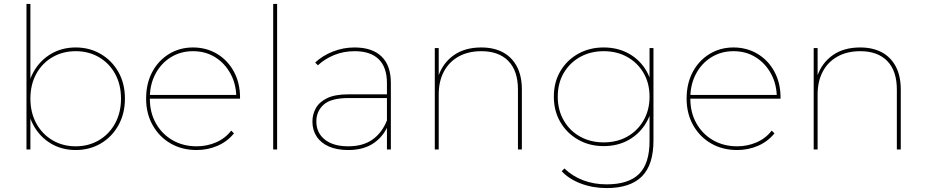

<svg xmlns="http://www.w3.org/2000/svg" viewBox="-20 -762 4722 979"><path d="M366 3Q295 3 239 -30.5Q183 -64 150.5 -123.5Q118 -183 118 -259Q118 -336 150.5 -394.5Q183 -453 239 -486.5Q295 -520 366 -520Q437 -520 494 -486.5Q551 -453 584 -394.5Q617 -336 617 -259Q617 -183 584 -123.5Q551 -64 494 -30.5Q437 3 366 3ZM115 0V-742H135V-330L125 -260L135 -190V0ZM366 -16Q432 -16 484.5 -47Q537 -78 567 -133Q597 -188 597 -259Q597 -331 567 -385.5Q537 -440 484.5 -470.5Q432 -501 366 -501Q300 -501 247.5 -470.5Q195 -440 165 -385.5Q135 -331 135 -259Q135 -188 165 -133Q195 -78 247.5 -47Q300 -16 366 -16Z M983 3Q908 3 850 -30.5Q792 -64 758.5 -123.5Q725 -183 725 -259Q725 -336 756 -394.5Q787 -453 841.5 -486.5Q896 -520 964 -520Q1032 -520 1086.5 -487.5Q1141 -455 1172.5 -397Q1204 -339 1204 -264Q1204 -263 1204 -262Q1204 -261 1204 -259H736V-278H1193L1185 -263Q1185 -331 1156 -385Q1127 -439 1077.5 -470Q1028 -501 964 -501Q901 -501 851 -470Q801 -439 772.5 -385Q744 -331 744 -263V-259Q744 -188 775 -133Q806 -78 860 -47Q914 -16 983 -16Q1035 -16 1081.5 -36Q1128 -56 1159 -96L1173 -82Q1139 -40 1089 -18.5Q1039 3 983 3Z M1373 0V-742H1393V0Z M1953 0V-123V-140V-338Q1953 -419 1911 -460Q1869 -501 1789 -501Q1731 -501 1683 -481Q1635 -461 1601 -429L1587 -443Q1624 -478 1677 -499Q1730 -520 1788 -520Q1878 -520 1925.5 -474Q1973 -428 1973 -339V0ZM1756 3Q1698 3 1657 -15Q1616 -33 1594.5 -66Q1573 -99 1573 -142Q1573 -179 1590.5 -210.5Q1608 -242 1648 -261.5Q1688 -281 1757 -281H1964V-262H1756Q1668 -262 1630.5 -228.5Q1593 -195 1593 -143Q1593 -85 1636 -50.5Q1679 -16 1756 -16Q1831 -16 1879.5 -50.5Q1928 -85 1953 -148L1963 -135Q1942 -73 1889.5 -35Q1837 3 1756 3Z M2197 0V-517H2217V-370L2215 -373Q2238 -441 2294 -480.5Q2350 -520 2434 -520Q2498 -520 2544 -495.5Q2590 -471 2615.5 -423Q2641 -375 2641 -305V0H2621V-305Q2621 -401 2572 -451Q2523 -501 2435 -501Q2367 -501 2318 -473.5Q2269 -446 2243 -396.5Q2217 -347 2217 -281V0Z M3073 197Q3003 197 2942 174Q2881 151 2844 111L2858 97Q2898 136 2953 157Q3008 178 3073 178Q3185 178 3238.5 125Q3292 72 3292 -43V-209L3302 -269L3292 -329V-517H3312V-46Q3312 79 3252.5 138Q3193 197 3073 197ZM3058 -17Q2986 -17 2928.5 -49.5Q2871 -82 2837.5 -139Q2804 -196 2804 -269Q2804 -343 2837.5 -399.5Q2871 -456 2928.5 -488Q2986 -520 3058 -520Q3131 -520 3187.5 -488Q3244 -456 3276.5 -399.5Q3309 -343 3309 -269Q3309 -196 3276.5 -139Q3244 -82 3187.5 -49.5Q3131 -17 3058 -17ZM3058 -36Q3126 -36 3178.5 -65.5Q3231 -95 3261.5 -148Q3292 -201 3292 -269Q3292 -338 3261.5 -390Q3231 -442 3178.5 -471.5Q3126 -501 3058 -501Q2991 -501 2938 -471.5Q2885 -442 2854.5 -390Q2824 -338 2824 -269Q2824 -201 2854.5 -148Q2885 -95 2938 -65.5Q2991 -36 3058 -36Z M3739 3Q3664 3 3606 -30.5Q3548 -64 3514.5 -123.5Q3481 -183 3481 -259Q3481 -336 3512 -394.5Q3543 -453 3597.5 -486.5Q3652 -520 3720 -520Q3788 -520 3842.5 -487.5Q3897 -455 3928.5 -397Q3960 -339 3960 -264Q3960 -263 3960 -262Q3960 -261 3960 -259H3492V-278H3949L3941 -263Q3941 -331 3912 -385Q3883 -439 3833.5 -470Q3784 -501 3720 -501Q3657 -501 3607 -470Q3557 -439 3528.5 -385Q3500 -331 3500 -263V-259Q3500 -188 3531 -133Q3562 -78 3616 -47Q3670 -16 3739 -16Q3791 -16 3837.5 -36Q3884 -56 3915 -96L3929 -82Q3895 -40 3845 -18.5Q3795 3 3739 3Z M4129 0V-517H4149V-370L4147 -373Q4170 -441 4226 -480.5Q4282 -520 4366 -520Q4430 -520 4476 -495.5Q4522 -471 4547.5 -423Q4573 -375 4573 -305V0H4553V-305Q4553 -401 4504 -451Q4455 -501 4367 -501Q4299 -501 4250 -473.5Q4201 -446 4175 -396.5Q4149 -347 4149 -281V0Z"/></svg>

Font: Montserrat Thin Thin
Style: Regular
Weight: 250
Version: Version 9.000